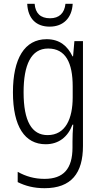

<svg xmlns="http://www.w3.org/2000/svg" viewBox="-20 -748 529 1009"><path d="M362 -728H324C319 -679 291 -652 243 -652C193 -652 166 -678 162 -728H123C127 -649 171 -608 241 -608C313 -608 358 -654 362 -728ZM225 -542C109 -542 48 -440 48 -263C48 -82 111 10 220 10C289 10 337 -29 361 -93H365C362 -60 361 -31 361 -4V27C361 140 313 192 214 192C161 192 116 179 73 155V209C113 229 158 241 214 241C355 241 416 162 416 19V-532H371L364 -452H361C335 -506 294 -542 225 -542ZM233 -493C325 -493 362 -418 362 -294V-237C362 -125 325 -38 230 -38C147 -38 104 -111 104 -263C104 -407 143 -493 233 -493Z"/></svg>

Font: Noto Sans Thai Cond Light
Style: Regular
Weight: 300
Width: 3
Designer: Monotype Design Team
Foundry: Monotype Imaging Inc.
Version: Version 2.002